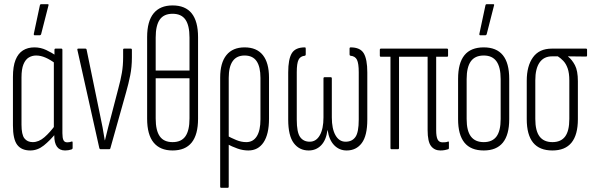

<svg xmlns="http://www.w3.org/2000/svg" viewBox="-20 -715 2842 920"><path d="M125 6Q83 6 62.5 -21Q42 -48 42 -114V-346Q42 -397 54.5 -428Q67 -459 90 -473.5Q113 -488 145 -488Q175 -488 202 -475Q229 -462 248 -449L245 -411Q221 -429 198 -439Q175 -449 153 -449Q134 -449 118 -439.5Q102 -430 92.5 -407Q83 -384 83 -344V-118Q83 -70 97 -52Q111 -34 137 -34Q166 -34 193 -57.5Q220 -81 246 -117L249 -78Q220 -42 190 -18Q160 6 125 6ZM292 6Q240 6 240 -66V-90L238 -94V-424L241 -439V-476Q241 -482 246 -482H274Q279 -482 279 -476V-77Q279 -54 284 -43.5Q289 -33 302 -33Q308 -33 313.5 -34Q319 -35 324 -37Q328 -38 328 -32V-6Q328 -1 323 1Q308 6 292 6ZM146 -546Q141 -546 142 -553L171 -689Q172 -695 178 -695H208Q215 -695 212 -688L177 -551Q175 -546 171 -546Z M461 0Q458 0 456 -5L351 -475Q349 -482 355 -482H389Q394 -482 395 -477L459 -166Q466 -135 471.5 -104.5Q477 -74 482 -43H483Q491 -75 498.5 -105.5Q506 -136 515 -168L547 -291Q558 -331 564 -366Q570 -401 570 -441V-477Q570 -482 575 -482H607Q612 -482 612 -476V-440Q612 -394 604 -354Q596 -314 584 -272L509 -5Q508 0 503 0Z M807 -689Q868 -689 898.5 -651Q929 -613 929 -537V-146Q929 -70 898.5 -32Q868 6 807 6Q747 6 716 -32Q685 -70 685 -146V-537Q685 -613 716 -651Q747 -689 807 -689ZM807 -649Q765 -649 745.5 -621Q726 -593 726 -535V-377H888V-535Q888 -593 868.5 -621Q849 -649 807 -649ZM807 -34Q849 -34 868.5 -62Q888 -90 888 -147V-340H726V-147Q726 -90 745.5 -62Q765 -34 807 -34Z M1040 185Q1035 185 1035 179V-343Q1035 -414 1065 -451Q1095 -488 1152 -488Q1210 -488 1239.5 -451Q1269 -414 1269 -343V-146Q1269 -72 1243 -33Q1217 6 1170 6Q1144 6 1118.5 -3Q1093 -12 1066 -26V-66Q1088 -54 1112 -44Q1136 -34 1160 -34Q1193 -34 1210.5 -62Q1228 -90 1228 -143V-342Q1228 -395 1209.5 -422Q1191 -449 1152 -449Q1114 -449 1095 -422Q1076 -395 1076 -342V179Q1076 185 1071 185Z M1459 6Q1414 6 1387.5 -29.5Q1361 -65 1361 -142V-368Q1361 -431 1378 -459.5Q1395 -488 1441 -488Q1445 -488 1445 -482V-454Q1445 -449 1441 -448Q1419 -446 1410.5 -428.5Q1402 -411 1402 -369V-142Q1402 -81 1418 -58.5Q1434 -36 1464 -36Q1495 -36 1512.5 -67Q1530 -98 1530 -152V-339Q1530 -345 1535 -345H1565Q1570 -345 1570 -339V-152Q1570 -98 1587.5 -67Q1605 -36 1636 -36Q1667 -36 1683 -58.5Q1699 -81 1699 -142V-369Q1699 -411 1690.5 -428.5Q1682 -446 1659 -448Q1655 -449 1655 -454V-482Q1655 -488 1660 -488Q1706 -488 1723 -459.5Q1740 -431 1740 -368V-142Q1740 -65 1713.5 -29.5Q1687 6 1641 6Q1606 6 1581.5 -19Q1557 -44 1550 -91H1549Q1543 -44 1519 -19Q1495 6 1459 6Z M2090 6Q2062 6 2045.5 -15Q2029 -36 2029 -92V-443H1892V-6Q1892 0 1886 0H1856Q1851 0 1851 -6V-443H1805Q1800 -443 1800 -449V-476Q1800 -482 1805 -482H2122Q2127 -482 2127 -476V-449Q2127 -443 2122 -443H2070V-91Q2070 -60 2077 -46.5Q2084 -33 2100 -33Q2107 -33 2113.5 -33.5Q2120 -34 2125 -36Q2131 -39 2131 -33V-6Q2131 -1 2128 0Q2122 2 2112 4Q2102 6 2090 6Z M2298 6Q2236 6 2205.5 -31.5Q2175 -69 2175 -144V-337Q2175 -413 2205.5 -450.5Q2236 -488 2298 -488Q2359 -488 2389.5 -450.5Q2420 -413 2420 -337V-144Q2420 -69 2389.5 -31.5Q2359 6 2298 6ZM2298 -34Q2339 -34 2359 -61Q2379 -88 2379 -145V-336Q2379 -393 2359 -421Q2339 -449 2298 -449Q2256 -449 2236 -421Q2216 -393 2216 -336V-145Q2216 -88 2236.5 -61Q2257 -34 2298 -34ZM2281 -546Q2276 -546 2277 -553L2306 -689Q2307 -695 2313 -695H2343Q2350 -695 2347 -688L2312 -551Q2310 -546 2306 -546Z M2627 6Q2565 6 2534.5 -31.5Q2504 -69 2504 -144V-328Q2504 -399 2534 -440.5Q2564 -482 2624 -482H2788Q2793 -482 2793 -477V-449Q2793 -444 2788 -444L2702 -445V-444Q2721 -429 2735 -402.5Q2749 -376 2749 -326V-144Q2749 -69 2718.5 -31.5Q2688 6 2627 6ZM2627 -34Q2668 -34 2688 -61Q2708 -88 2708 -145V-329Q2708 -365 2700 -387.5Q2692 -410 2679 -423.5Q2666 -437 2653 -445H2625Q2586 -445 2565.5 -415.5Q2545 -386 2545 -330V-145Q2545 -88 2565.5 -61Q2586 -34 2627 -34Z"/></svg>

Font: Sofia Sans Extra Condensed Light
Style: Regular
Weight: 300
Designer: Botio Nikoltchev, Ani Petrova
Foundry: lettersoup
Version: Version 4.101